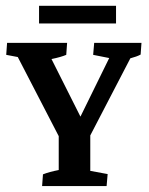

<svg xmlns="http://www.w3.org/2000/svg" viewBox="-20 -628 502 648"><path d="M111.8 -608.4H371.6V-548.8H111.8ZM122.1 0 125 -39.6Q146 -47.9 178.2 -54.2V-168.5L40 -435.5L1 -442.9L3.9 -483.4H206.5L203.6 -442.9Q186.5 -435.5 153.8 -428.7L251.5 -234.4L348.6 -432.1L294.4 -442.9L297.9 -483.4H457.5L454.6 -443.8Q441.9 -437 419.9 -431.2L284.7 -170.9V-51.3L343.3 -40.5L339.8 0Z"/></svg>

Font: Markazi Text SemiBold
Style: Regular
Weight: 600
Designer: Borna Izadpanah (Arabic designer), Fiona Ross (Arabic design director) and Florian Runge (Latin designer)
Foundry: Borna Izadpanah and Florian Runge
Version: Version 1.001; ttfautohint (v1.8.3)